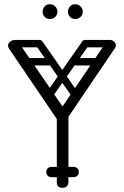

<svg xmlns="http://www.w3.org/2000/svg" viewBox="-20 -889 587 909"><path d="M276 0Q249 0 249 -26Q249 -81 249 -111.5Q249 -142 249 -158.5Q249 -175 249 -187Q249 -199 249 -215.5Q249 -232 249 -262.5Q249 -293 249 -348Q249 -374 276 -374Q304 -374 304 -350V-28Q304 -16 297 -8Q290 0 276 0ZM24 -657Q18 -666 18 -673Q18 -685 31 -694Q42 -700 49 -700Q60 -700 67 -690L276 -385L481 -687Q491 -700 501 -700Q510 -700 516 -695Q529 -686 529 -674Q529 -668 524 -661L273 -290ZM203 -426Q189 -435 199 -449L368 -691Q377 -705 392 -695Q407 -685 398 -671L228 -430Q217 -416 203 -426ZM519 -682Q519 -665 502 -665H386Q367 -665 367 -682Q367 -700 385 -700H501Q519 -700 519 -682ZM463 -596Q463 -579 446 -579H330Q311 -579 311 -596Q311 -614 329 -614H445Q463 -614 463 -596ZM347 -426Q333 -416 322 -430L152 -671Q143 -685 158 -695Q173 -705 182 -691L351 -449Q361 -435 347 -426ZM31 -682Q31 -700 49 -700H165Q183 -700 183 -682Q183 -665 164 -665H48Q31 -665 31 -682ZM87 -596Q87 -614 105 -614H221Q239 -614 239 -596Q239 -579 220 -579H104Q87 -579 87 -596ZM199 -75Q199 -86 206 -92Q213 -99 225 -99H274Q286 -99 293 -93Q300 -86 300 -75Q300 -63 293 -56Q286 -50 274 -50H225Q213 -50 206 -57Q199 -63 199 -75ZM353 -75Q353 -63 346 -57Q339 -50 327 -50H278Q267 -50 259 -56Q252 -63 252 -75Q252 -86 259 -93Q267 -99 278 -99H327Q339 -99 346 -92Q353 -86 353 -75ZM336 -799Q321 -799 311.5 -809Q302 -819 302 -834Q302 -848 311.5 -858.5Q321 -869 336 -869Q351 -869 361.5 -858.5Q372 -848 372 -834Q372 -819 361.5 -809Q351 -799 336 -799ZM216 -799Q201 -799 191.5 -809Q182 -819 182 -834Q182 -848 191.5 -858.5Q201 -869 216 -869Q231 -869 241.5 -858.5Q252 -848 252 -834Q252 -819 241.5 -809Q231 -799 216 -799Z"/></svg>

Font: Nsibidi Libre Uzo
Style: Regular
Weight: 400
Designer: Oluwaseun Badejo
Version: Version 1.021